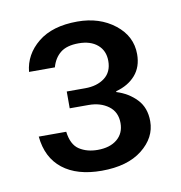

<svg xmlns="http://www.w3.org/2000/svg" viewBox="-52 -759 434 461"><g transform="rotate(-10 165.0 -528.5)"><path d="M161 -347Q101 -347 66 -374.5Q31 -402 26 -454H93Q97 -422 115.5 -410Q134 -398 160 -398Q190 -398 207.5 -412.5Q225 -427 225 -452Q225 -479 205.5 -493.5Q186 -508 157 -508H111V-549H156Q185 -549 203.5 -563Q222 -577 222 -604Q222 -629 205 -643.5Q188 -658 159 -658Q130 -658 114.5 -645.5Q99 -633 93 -611H30Q34 -653 69 -681.5Q104 -710 165 -710Q219 -710 256 -681Q293 -652 293 -608Q293 -577 275.5 -557Q258 -537 228 -529V-527Q257 -518 276.5 -497.5Q296 -477 296 -444Q296 -404 260 -375.5Q224 -347 161 -347Z"/></g></svg>

Font: DeepMind Sans
Style: Regular
Weight: 400
Designer: Jonny Pinhorn / Modifications: Colophon Foundry
Foundry: Colophon Foundry
Version: Version 1.002; ttfautohint (v1.8.2)